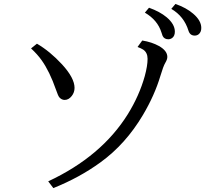

<svg xmlns="http://www.w3.org/2000/svg" viewBox="-20 -897 1040 972"><path d="M167 -675.8Q232.4 -637.7 293.9 -571.3Q357.4 -502 357.4 -452.1Q357.4 -429.2 343.3 -411.1Q327.6 -391.1 307.6 -391.1Q292.5 -391.1 281.2 -403.3Q274.4 -410.2 263.2 -443.4Q231 -535.6 190.9 -591.8Q169.9 -621.6 137.2 -651.9ZM224.1 21Q493.7 -105 627 -318.8Q685.1 -412.6 712.9 -511.7Q727.1 -564 727.1 -599.1Q727.1 -630.9 704.6 -646Q693.8 -652.8 676.3 -659.2L700.2 -691.9Q748.5 -684.1 784.7 -664.1Q827.1 -640.1 827.1 -608.9Q827.1 -596.2 816.9 -579.1Q806.6 -562 792 -512.7Q762.7 -414.6 703.6 -314.9Q616.2 -167.5 488.8 -75.2Q382.8 2 250 55.2ZM734.4 -857.9Q789.1 -838.4 823.7 -809.6Q865.2 -774.4 865.2 -736.8Q865.2 -715.3 852.1 -705.1Q842.8 -698.2 832 -698.2Q811.5 -698.2 803.2 -715.3Q801.8 -718.3 797.4 -732.4Q777.8 -795.4 713.4 -833ZM868.2 -877Q922.9 -857.9 957.5 -828.1Q999 -793 999 -755.4Q999 -734.4 985.8 -723.6Q977.1 -716.8 965.8 -716.8Q941.9 -716.8 934.1 -741.7Q911.6 -814.5 847.2 -852.1Z"/></svg>

Font: BIZ UDMincho
Style: Regular
Weight: 400
Monospace: yes
Designer: TypeBank Co., Ltd.
Foundry: Morisawa Inc.
Version: Version 1.06